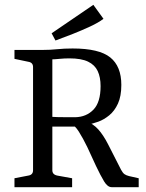

<svg xmlns="http://www.w3.org/2000/svg" viewBox="-20 -776 607 796"><path d="M40 0V-37L97 -48Q117 -51 117 -70V-498Q117 -517 97 -520L40 -532V-569H157Q189 -569 217 -572Q245 -575 281 -575Q391 -575 437 -538Q483 -501 483 -424Q483 -377 469 -346.5Q455 -316 433 -298Q411 -280 387.5 -271.5Q364 -263 345 -260L312 -251Q272 -251 236.5 -251Q201 -251 183 -251V-293Q198 -291 220 -290.5Q242 -290 262.5 -290Q283 -290 292 -290Q338 -291 367.5 -321.5Q397 -352 397 -419Q397 -456 385 -481.5Q373 -507 345 -520.5Q317 -534 268 -534Q246 -534 226.5 -532Q207 -530 197 -530V-70Q197 -52 218 -48L279 -37V0ZM443 0Q426 0 411.5 -24Q397 -48 378 -88L342 -166Q324 -203 307 -230Q290 -257 272 -264L334 -276Q366 -263 387 -240Q408 -217 428 -178L482 -72Q489 -59 496 -54Q503 -49 515 -46L555 -37V0ZM210 -608 194 -638 367 -756 409 -698Q388 -682 353.5 -666Q319 -650 281 -635Q243 -620 210 -608Z"/></svg>

Font: Yrsa
Style: Regular
Weight: 400
Designer: Anna Giedrys (Yrsa+Rasa design), David Brezina (Yrsa art-direction, Rasa art-direction, design)
Foundry: Rosetta Type Foundry
Version: Version 2.004